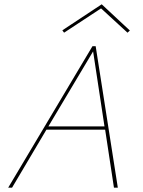

<svg xmlns="http://www.w3.org/2000/svg" viewBox="-20 -873 665 893"><path d="M453 -853 584 -731 573 -721 450 -834 278 -721 270 -732ZM410 -658H425L528 0H510L469 -270H196L36 0H18ZM205 -285H466L413 -634Z"/></svg>

Font: EauTestInfant Thin
Style: Italic
Weight: 250
Italic angle: -12°
Designer: Christian Thalmann (Catharsis Fonts)
Version: Version 0.001;PS 000.001;hotconv 1.0.88;makeotf.lib2.5.64775